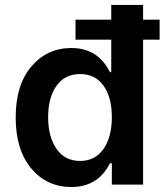

<svg xmlns="http://www.w3.org/2000/svg" viewBox="-20 -747 670 777"><path d="M268.6 9.8Q169.4 9.8 106.4 -65.4Q43.5 -140.6 43.5 -272Q43.5 -403.8 107.2 -478.3Q170.9 -552.7 269 -552.7Q376.5 -552.7 424.8 -455.1H430.2V-586.4H285.6V-667.5H430.2V-727.1H559.1V-667.5H626V-586.4H559.1V0H432.6V-85.9H424.8Q376.5 9.8 268.6 9.8ZM304.2 -95.7Q364.7 -95.7 398.7 -144Q432.6 -192.4 432.6 -272.9Q432.6 -353.5 398.9 -400.4Q365.2 -447.3 304.2 -447.3Q241.7 -447.3 208.3 -399.4Q174.8 -351.6 174.8 -272.9Q174.8 -193.8 208.5 -144.8Q242.2 -95.7 304.2 -95.7Z"/></svg>

Font: Interop SemBd
Style: Regular
Weight: 600
Designer: Rasmus Andersson, Google, Jang Haemin
Foundry: jhaemin
Version: Version 1.007